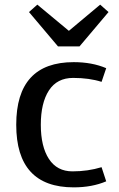

<svg xmlns="http://www.w3.org/2000/svg" viewBox="-20 -796 513 828"><path d="M418 -75 438 -14Q377 12 298 12Q50 12 50 -258Q50 -528 298 -528Q377 -528 438 -502L418 -443Q365 -460 295.5 -460Q226 -460 191 -406Q156 -352 156 -258Q156 -164 191 -110.5Q226 -57 292.5 -57Q359 -57 418 -75ZM448 -744 323 -596H230L105 -744L141 -776L277 -663L412 -776Z"/></svg>

Font: Voces
Style: Regular
Weight: 400
Designer: Ana Paula Megda, Pablo Ugerman
Foundry: Ana Paula Megda, Pablo Ugerman
Version: Version 1.003